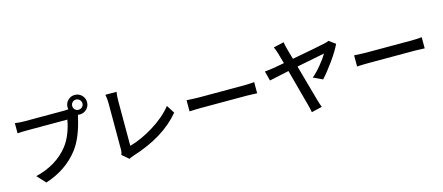

<svg xmlns="http://www.w3.org/2000/svg" viewBox="-55 -1465 4993 2162"><g transform="rotate(-15 2441.5 -384.5)"><path d="M786.1 -710Q786.1 -685.5 803.2 -668.5Q820.3 -651.4 844.7 -651.4Q870.1 -651.4 887.7 -668.5Q905.3 -685.5 905.3 -710Q905.3 -734.4 887.2 -752.4Q869.1 -770.5 844.7 -770.5Q820.3 -770.5 803.2 -752.9Q786.1 -735.4 786.1 -710ZM112.3 -573.2V-691.4Q168.9 -683.6 220.7 -683.6H688.5Q708 -683.6 734.4 -686.5Q731.4 -698.2 731.4 -710Q731.4 -757.8 764.6 -791Q797.9 -824.2 844.7 -824.2Q892.6 -824.2 925.8 -791Q959 -757.8 959 -710Q959 -663.1 925.8 -629.9Q892.6 -596.7 844.7 -596.7Q836.9 -596.7 823.2 -598.6L817.4 -577.1Q766.6 -345.7 670.9 -219.7Q527.3 -32.2 282.2 45.9L191.4 -52.7Q436.5 -112.3 573.2 -284.2Q620.1 -343.8 651.4 -424.3Q682.6 -504.9 693.4 -577.1H220.7Q161.1 -577.1 112.3 -573.2Z M1177.7 -36.1Q1189.5 -60.5 1189.5 -92.8V-633.8Q1189.5 -687.5 1179.7 -736.3H1309.6Q1301.8 -684.6 1301.8 -634.8V-108.4Q1435.5 -144.5 1581.5 -234.4Q1727.5 -324.2 1816.4 -435.5L1876 -341.8Q1682.6 -108.4 1306.6 8.8Q1273.4 19.5 1255.9 31.2Z M2046.9 -440.4Q2146.5 -434.6 2195.3 -434.6H2724.6Q2761.7 -434.6 2835 -440.4V-310.5Q2749 -314.5 2724.6 -314.5H2195.3Q2115.2 -314.5 2046.9 -310.5Z M3271.5 -788.1Q3276.4 -752 3289.1 -706.1Q3292 -695.3 3324.2 -581.1Q3650.4 -641.6 3710.9 -656.2Q3739.3 -661.1 3762.7 -672.9L3837.9 -618.2Q3804.7 -545.9 3729.5 -439.9Q3654.3 -334 3592.8 -268.6L3485.4 -319.3Q3538.1 -362.3 3594.2 -431.2Q3650.4 -500 3677.7 -547.9Q3631.8 -540 3351.6 -483.4Q3433.6 -185.5 3469.7 -59.6Q3483.4 -12.7 3498 25.4L3375 54.7Q3362.3 -9.8 3354.5 -36.1Q3347.7 -60.5 3330.1 -126Q3312.5 -191.4 3284.2 -296.9Q3255.9 -402.3 3240.2 -460.9Q3074.2 -426.8 3011.7 -412.1L2982.4 -524.4Q3057.6 -532.2 3087.9 -537.1L3213.9 -560.5Q3202.1 -601.6 3179.7 -679.7Q3163.1 -735.4 3149.4 -760.7Z M4000 -440.4Q4099.6 -434.6 4148.4 -434.6H4677.7Q4714.8 -434.6 4788.1 -440.4V-310.5Q4702.1 -314.5 4677.7 -314.5H4148.4Q4068.4 -314.5 4000 -310.5Z"/></g></svg>

Font: Min Sans SemiBold
Style: Regular
Weight: 600
Designer: Jinseong-Kim, NotoSansCJK, Nunito
Foundry: Jinseong-Kim
Version: Version 1.400;Glyphs 3.1.2 (3151)